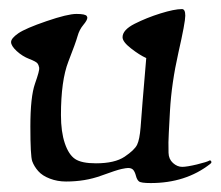

<svg xmlns="http://www.w3.org/2000/svg" viewBox="-20 -394 486 423"><path d="M351.1 -80.6Q351.1 -71.3 351.3 -57.4Q351.6 -43.5 361.1 -34.9Q370.6 -26.4 381.3 -26.4Q391.6 -26.4 413.8 -31.7Q436 -37.1 441.9 -40.5Q443.4 -41.5 445.3 -38.6Q445.8 -37.6 445.8 -37.1Q445.8 -34.7 442.9 -32.7Q389.2 9.3 312 9.3Q290.5 9.3 286.1 5.6Q281.7 2 279.5 -6.6Q277.3 -15.1 273.7 -19.5Q270 -23.9 262.2 -23.9Q258.3 -23.9 247.8 -21.7Q237.3 -19.5 202.4 -6.8Q167.5 5.9 125.5 5.9Q106.4 5.9 89.8 -0.5Q73.2 -6.8 64.2 -17.1Q55.2 -27.3 51 -38.8Q46.9 -50.3 46.9 -115.2Q46.9 -180.7 57.1 -209.7Q67.4 -238.8 66.4 -244.6Q65.4 -250.5 62.5 -254.4Q59.6 -258.3 44.4 -264.2Q29.3 -270 16.8 -281.5Q4.4 -293 4.4 -301.3Q4.4 -309.6 20.3 -320.6Q36.1 -331.5 82.5 -347.4Q128.9 -363.3 148.4 -363.3Q158.2 -363.3 164.1 -362.1Q169.9 -360.8 171.1 -358.6Q172.4 -356.4 172.4 -355Q172.4 -349.6 163.6 -339.1Q154.8 -328.6 150.9 -314.5Q147 -300.3 130.6 -258.3Q114.3 -216.3 114.3 -140.6Q114.3 -103.5 122.8 -78.4Q131.3 -53.2 145.5 -43.7Q159.7 -34.2 191.4 -34.2Q232.9 -34.2 254.6 -48.8Q276.4 -63.5 282 -75Q287.6 -86.4 289.8 -114Q292 -141.6 294.2 -171.1Q296.4 -200.7 297.6 -211.4Q298.8 -222.2 302.2 -266.1Q287.1 -272.9 268.6 -287.4Q250 -301.8 250 -312Q250 -328.1 276.6 -341.6Q303.2 -355 333.7 -364.5Q364.3 -374 380.9 -374Q388.2 -374 388.2 -359.4Q388.2 -344.7 373 -277.8Q357.9 -210.9 354.5 -150.1Q351.1 -89.4 351.1 -80.6Z"/></svg>

Font: Eadui
Style: Medium
Weight: 500
Designer: Peter S. Baker
Version: Version 1.1